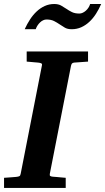

<svg xmlns="http://www.w3.org/2000/svg" viewBox="-35 -924 518 944"><path d="M329.1 -616.2Q321.3 -615.2 318.4 -611.1Q315.4 -606.9 314 -600.1L210 -69.8Q208.5 -61.5 211.9 -58.8Q215.3 -56.2 225.1 -55.2Q234.4 -54.7 244.6 -53.7Q253.4 -52.7 264.6 -51.8Q275.9 -50.8 288.1 -49.8V0H-15.1V-49.8Q-3.9 -50.8 6.6 -51.3Q17.1 -51.8 25.4 -52.7Q35.2 -53.7 43.9 -54.2Q55.2 -55.2 60.3 -57.9Q65.4 -60.5 66.9 -70.8L170.9 -601.1Q173.3 -609.9 168 -612.5Q162.6 -615.2 152.8 -616.2Q144 -616.7 134.8 -617.7Q126.5 -618.7 116.2 -619.4Q106 -620.1 96.2 -621.1V-670.9H397.9V-621.1ZM462.4 -904.3Q451.2 -878.4 436.8 -856Q422.4 -833.5 404.3 -816.7Q386.2 -799.8 364.5 -790Q342.8 -780.3 317.4 -780.3Q297.4 -780.3 284.2 -787.8Q271 -795.4 258.3 -804.2Q245.6 -813 230.7 -820.6Q215.8 -828.1 193.4 -828.1Q185.5 -828.1 177.5 -824.5Q169.4 -820.8 162.4 -814.2Q155.3 -807.6 149.7 -799.1Q144 -790.5 140.6 -780.3H86.4Q98.1 -806.2 112.8 -828.6Q127.4 -851.1 145.5 -867.9Q163.6 -884.8 185.1 -894.5Q206.5 -904.3 231.4 -904.3Q251.5 -904.3 264.9 -897Q278.3 -889.6 291 -880.9Q303.7 -872.1 318.4 -864.7Q333 -857.4 355.5 -857.4Q363.3 -857.4 371.3 -861.1Q379.4 -864.7 386.7 -871.1Q394 -877.4 399.7 -886Q405.3 -894.5 408.2 -904.3Z"/></svg>

Font: Charis SIL Phon
Style: Bold Italic
Weight: 700
Italic angle: -11°
Foundry: SIL International
Version: Version 5.000